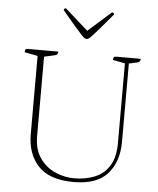

<svg xmlns="http://www.w3.org/2000/svg" viewBox="-58 -913 802 975"><g transform="rotate(5 342.5 -425.5)"><path d="M355 12Q230 12 173 -49.5Q116 -111 116 -211V-610L49 -623Q49 -634 52.5 -637.5Q56 -641 66 -641H219Q219 -624 203 -621L149 -609V-204Q149 -136 180 -92Q211 -48 258.5 -27.5Q306 -7 355 -7Q411 -7 458 -25.5Q505 -44 533 -87.5Q561 -131 561 -206V-611L499 -623Q499 -634 502.5 -637.5Q506 -641 516 -641H639Q639 -624 623 -621L581 -612V-214Q581 -110 526 -49Q471 12 355 12ZM356 -717Q352 -717 346 -720.5Q340 -724 328 -737Q316 -750 292 -777.5Q268 -805 228 -853Q228 -863 239 -863L356 -759L473 -863Q484 -863 484 -853Q444 -805 420 -777.5Q396 -750 384 -737Q372 -724 366 -720.5Q360 -717 356 -717Z"/></g></svg>

Font: Petrona Thin
Style: Regular
Weight: 100
Designer: Ringo R. Seeber
Foundry: Ringo R. Seeber
Version: Version 2.001; ttfautohint (v1.8.3)